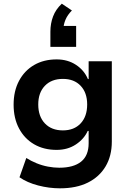

<svg xmlns="http://www.w3.org/2000/svg" viewBox="-20 -834 709 1044"><path d="M306 190Q247 190 187.5 174.5Q128 159 86 130L123 25Q148 41 178.5 53.5Q209 66 241 72Q273 78 302 78Q380 78 421 45Q462 12 462 -55V-122H457Q437 -78 392.5 -48.5Q348 -19 288 -19Q218 -19 165.5 -49.5Q113 -80 83.5 -135.5Q54 -191 54 -265Q54 -339 83.5 -394.5Q113 -450 165.5 -480.5Q218 -511 288 -511Q348 -511 393 -481.5Q438 -452 458 -404H462V-501H588V-64Q588 14 554 71Q520 128 457.5 159Q395 190 306 190ZM322 -125Q383 -125 418.5 -163Q454 -201 454 -266Q454 -330 418.5 -367.5Q383 -405 322 -405Q260 -405 224 -367.5Q188 -330 188 -266Q188 -201 224 -163Q260 -125 322 -125ZM254 -579V-662Q254 -706 268.5 -744.5Q283 -783 316 -814L371 -777Q347 -753 336 -726.5Q325 -700 325 -676L297 -693H394V-579Z"/></svg>

Font: Nunito Sans 7pt
Style: Bold
Weight: 700
Designer: Vernon Adams
Foundry: Vernon Adams
Version: Version 3.101;gftools[0.9.27]